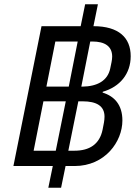

<svg xmlns="http://www.w3.org/2000/svg" viewBox="-20 -800 654 902"><path d="M288 -20H330C474 -20 555 -135 555 -234C555 -307 518 -348 462 -365L463 -369C543 -392 594 -453 594 -536C594 -623 538 -677 419 -677L440 -780H380L359 -677H175L43 -20H228L207 82H267ZM198 -393 240 -605H345L303 -393ZM404 -605H414C472 -605 507 -583 507 -534C507 -518 502 -499 498 -479C486 -420 436 -394 367 -393H362ZM138 -92 184 -324H289L242 -92ZM348 -324H368C434 -324 471 -302 471 -252C471 -234 467 -216 462 -191C448 -122 400 -92 330 -92H301Z"/></svg>

Font: Braiins Sans
Style: Italic
Weight: 400
Italic angle: -11.31°
Designer: Mike Abbink, Paul van der Laan, Pieter van Rosmalen, Jiri Chlebus, Lubos Buracinsky
Foundry: Bold Monday, Sudetype
Version: Version 1.000;hotconv 1.0.109;makeotfexe 2.5.65596